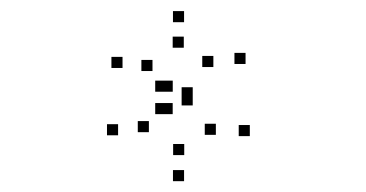

<svg xmlns="http://www.w3.org/2000/svg" viewBox="-20 -862 660 346"><path d="M200.8 -739.5V-759.5H180.8V-739.5ZM254.8 -734V-754H234.8V-734ZM311.2 -776V-796H291.2V-776ZM364.5 -741.2V-761.2H344.5V-741.2ZM291.3 -696.7V-716.7H271.3V-696.7ZM279.7 -696.7V-716.7H259.7V-696.7ZM279.7 -656.3V-676.3H259.7V-656.3ZM291.2 -656.3V-676.3H271.2V-656.3ZM369 -619V-639H349V-619ZM312 -582.5V-602.5H292V-582.5ZM248.3 -623.8V-643.8H228.3V-623.8ZM192.8 -618.2V-638.2H172.8V-618.2ZM311.7 -535.5V-555.5H291.7V-535.5ZM430.2 -616.7V-636.7H410.2V-616.7ZM327.3 -684.8V-704.8H307.3V-684.8ZM327.3 -672V-692H307.3V-672ZM422.5 -746.7V-766.7H402.5V-746.7ZM311.7 -822V-842H291.7V-822Z"/></svg>

Font: Monaspace Neon Dots Var
Style: Regular
Weight: 400
Designer: Riley Cran and the Lettermatic Team
Version: Version 1.100 (Monaspace Neon Dots)